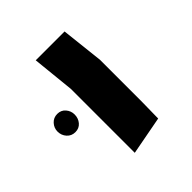

<svg xmlns="http://www.w3.org/2000/svg" viewBox="-146 -635 499 499"><g transform="rotate(-45 103.5 -386.0)"><path d="M0 -210ZM70 -445 58 -562H164L177 -445V-293L176 -230L70 -210ZM30 -391Q30 -377 21.5 -367Q13 -357 -1 -357Q-15 -357 -24 -367Q-33 -377 -33 -391Q-33 -404 -24 -414Q-15 -424 -1 -424Q13 -424 21.5 -414Q30 -404 30 -391Z"/></g></svg>

Font: Assistant SemiBold
Style: Regular
Weight: 600
Designer: Hebrew By Ben Nathan, Latin by Paul Hunt
Version: Version 2.001; ttfautohint (v1.6)